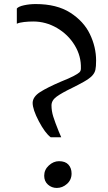

<svg xmlns="http://www.w3.org/2000/svg" viewBox="-20 -916 534 947"><path d="M454 -617Q454 -587 450.5 -571.5Q447 -556 434.5 -542.5Q422 -529 394 -513Q382 -506 364.5 -497Q347 -488 337 -483Q285 -458 259.5 -439.5Q234 -421 234 -396Q234 -369 242.5 -341.5Q251 -314 270 -267L282 -239H230Q202 -260 171.5 -318Q141 -376 141 -409Q142 -439 178 -462Q214 -485 282 -514Q320 -529 343 -541Q364 -552 371.5 -559Q379 -566 379 -578Q381 -639 348.5 -692.5Q316 -746 261 -778Q206 -810 144 -810Q122 -810 99 -807.5Q76 -805 63 -799V-874Q71 -884 98.5 -890Q126 -896 156 -896Q260 -896 326.5 -853.5Q393 -811 423.5 -747.5Q454 -684 454 -617ZM333 -60Q333 -29 310.5 -9Q288 11 260 11Q235 11 216.5 -5.5Q198 -22 198 -49Q198 -79 221 -100Q244 -121 271 -121Q302 -121 317.5 -104Q333 -87 333 -60Z"/></svg>

Font: Martel DemiBold
Style: Regular
Weight: 600
Designer: Dan Reynolds
Foundry: Dan Reynolds
Version: Version 1.001; ttfautohint (v1.1) -l 5 -r 5 -G 72 -x 0 -D la